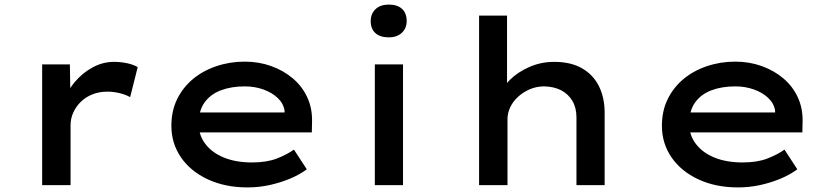

<svg xmlns="http://www.w3.org/2000/svg" viewBox="-20 -808 3627 838"><path d="M164 0V-527H285L288 -342L258 -359Q272 -409 306 -449.5Q340 -490 384.5 -514Q429 -538 477 -538Q507 -538 535 -532Q563 -526 581 -515L548 -384Q529 -395 502 -401.5Q475 -408 449 -408Q413 -408 383 -396Q353 -384 332 -363Q311 -342 299.5 -316Q288 -290 288 -262V0Z M1060 10Q963 10 887.5 -25Q812 -60 770 -121Q728 -182 728 -259Q728 -324 753 -375Q778 -426 821.5 -462.5Q865 -499 924 -519Q983 -539 1048 -539Q1110 -539 1164 -519.5Q1218 -500 1258.5 -465.5Q1299 -431 1321 -383.5Q1343 -336 1342 -279L1341 -230H824L801 -317H1238L1222 -303V-325Q1217 -357 1192 -380.5Q1167 -404 1129.5 -417.5Q1092 -431 1048 -431Q990 -431 944.5 -414Q899 -397 873 -361Q847 -325 847 -268Q847 -218 876.5 -179.5Q906 -141 958 -120Q1010 -99 1080 -99Q1144 -99 1188 -116Q1232 -133 1263 -155L1319 -69Q1288 -46 1246.5 -28.5Q1205 -11 1157.5 -0.5Q1110 10 1060 10Z M1616 0V-527H1739V0ZM1677 -645Q1639 -645 1618.5 -663.5Q1598 -682 1598 -716Q1598 -748 1619 -768Q1640 -788 1677 -788Q1714 -788 1734.5 -769.5Q1755 -751 1755 -716Q1755 -685 1734 -665Q1713 -645 1677 -645Z M2071 0V-740H2193V-393L2158 -385Q2170 -424 2204.5 -458.5Q2239 -493 2290 -515.5Q2341 -538 2399 -538Q2472 -538 2521 -509.5Q2570 -481 2594.5 -431Q2619 -381 2619 -316V0H2496V-296Q2496 -338 2478 -368Q2460 -398 2429 -414Q2398 -430 2356 -431Q2321 -431 2291.5 -418Q2262 -405 2240 -384.5Q2218 -364 2206.5 -339Q2195 -314 2195 -289V0H2133Q2106 0 2090.5 0Q2075 0 2071 0Z M3201 10Q3104 10 3028.5 -25Q2953 -60 2911 -121Q2869 -182 2869 -259Q2869 -324 2894 -375Q2919 -426 2962.5 -462.5Q3006 -499 3065 -519Q3124 -539 3189 -539Q3251 -539 3305 -519.5Q3359 -500 3399.5 -465.5Q3440 -431 3462 -383.5Q3484 -336 3483 -279L3482 -230H2965L2942 -317H3379L3363 -303V-325Q3358 -357 3333 -380.5Q3308 -404 3270.5 -417.5Q3233 -431 3189 -431Q3131 -431 3085.5 -414Q3040 -397 3014 -361Q2988 -325 2988 -268Q2988 -218 3017.5 -179.5Q3047 -141 3099 -120Q3151 -99 3221 -99Q3285 -99 3329 -116Q3373 -133 3404 -155L3460 -69Q3429 -46 3387.5 -28.5Q3346 -11 3298.5 -0.5Q3251 10 3201 10Z"/></svg>

Font: Lexend Mega Medium
Style: Regular
Weight: 500
Version: Version 1.007